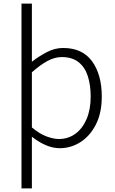

<svg xmlns="http://www.w3.org/2000/svg" viewBox="-20 -815 645 1073"><path d="M100.1 237.8V-794.9H158.2V-470.2Q196.8 -500 241.2 -523.4Q285.6 -546.9 333 -546.9Q440.4 -546.9 494.6 -472.4Q548.8 -397.9 548.8 -274.9Q548.8 -184.1 516.1 -119.6Q483.4 -55.2 429.9 -21Q376.5 13.2 314 13.2Q275.9 13.2 236.8 -3.4Q197.8 -20 158.2 -50.8V237.8ZM309.1 -38.1Q360.8 -38.1 401.1 -67.4Q441.4 -96.7 464.1 -150.1Q486.8 -203.6 486.8 -274.9Q486.8 -338.9 470.9 -388.9Q455.1 -439 419.2 -467.5Q383.3 -496.1 324.2 -496.1Q285.6 -496.1 245.1 -474.1Q204.6 -452.1 158.2 -411.1V-103Q200.7 -66.9 240.2 -52.5Q279.8 -38.1 309.1 -38.1Z"/></svg>

Font: Source Han Sans CN Light
Style: Regular
Weight: 300
Designer: Ryoko NISHIZUKA  (kana, bopomofo & ideographs); Paul D. Hunt (Latin, Greek & Cyrillic); Sandoll Communications , Soo-you
Foundry: Adobe
Version: Version 2.000;hotconv 1.0.107;makeotfexe 2.5.65593